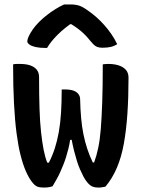

<svg xmlns="http://www.w3.org/2000/svg" viewBox="-20 -835 640 865"><path d="M258 -432H272Q295 -432 310 -427Q325 -422 333 -411.5Q341 -401 341 -388Q342 -343 345.5 -303.5Q349 -264 356 -229.5Q363 -195 373.5 -163.5Q384 -132 398 -103H404Q415 -133 422.5 -168.5Q430 -204 434 -253Q438 -302 440.5 -373Q443 -444 443 -545Q446 -546 449.5 -546Q453 -546 457.5 -546.5Q462 -547 467 -547Q494 -547 514.5 -540.5Q535 -534 547 -520.5Q559 -507 559 -485Q559 -397 554 -323Q549 -249 538 -188Q527 -127 506.5 -79Q486 -31 455 6Q451 7 446.5 7.5Q442 8 438 9Q434 10 430 10Q426 10 421 10Q407 10 395.5 5Q384 0 372 -15Q363 -26 355.5 -40.5Q348 -55 340.5 -72Q333 -89 326.5 -110Q320 -131 314 -154.5Q308 -178 303 -205H296Q293 -184 288 -164.5Q283 -145 277.5 -127Q272 -109 265 -92Q258 -75 251 -59Q244 -43 235 -27.5Q226 -12 217 4Q212 6 205.5 7.5Q199 9 192 9.5Q185 10 177 10Q159 10 147.5 5.5Q136 1 122 -18Q108 -37 95.5 -66Q83 -95 72.5 -136.5Q62 -178 54.5 -235.5Q47 -293 43 -369.5Q39 -446 39 -545Q43 -546 47.5 -546.5Q52 -547 57.5 -547Q63 -547 69 -547Q97 -547 116 -540.5Q135 -534 145.5 -521Q156 -508 156 -488Q156 -407 158 -345.5Q160 -284 165 -239Q170 -194 176.5 -160.5Q183 -127 193 -102H200Q216 -133 227 -167Q238 -201 245 -240.5Q252 -280 255 -327.5Q258 -375 258 -432ZM269 -815Q276 -815 281.5 -815Q287 -815 297 -815Q320 -815 337 -809.5Q354 -804 381 -784Q398 -772 415.5 -756.5Q433 -741 449.5 -722.5Q466 -704 481 -682.5Q496 -661 508 -636Q494 -627 478.5 -623.5Q463 -620 442 -620Q423 -620 412 -626.5Q401 -633 385 -653Q368 -675 344 -695.5Q320 -716 276 -741L332 -726H266L320 -743Q270 -709 239.5 -678.5Q209 -648 192 -619H186Q159 -619 141 -623Q123 -627 113 -634Q103 -641 103 -649Q103 -657 109 -670.5Q115 -684 128 -703Q140 -720 156.5 -736.5Q173 -753 192.5 -768Q212 -783 231.5 -795Q251 -807 269 -815Z"/></svg>

Font: Recursive Monospace Casual SemiBold
Style: Regular
Weight: 600
Version: Version 1.047